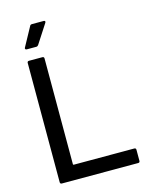

<svg xmlns="http://www.w3.org/2000/svg" viewBox="-130 -975 834 1058"><g transform="rotate(-15 287.0 -445.5)"><path d="M89 -700H165Q175 -700 175 -690V-87Q175 -83 179 -83H524Q534 -83 534 -73V-10Q534 0 524 0H89Q79 0 79 -10V-690Q79 -700 89 -700ZM157 -891H224Q230 -891 231.5 -887.5Q233 -884 230 -879L160 -771Q155 -764 148 -764H94Q88 -764 85.5 -767.5Q83 -771 86 -776L145 -884Q148 -891 157 -891Z"/></g></svg>

Font: BarlowMedium
Style: Regular
Weight: 500
Designer: Jeremy Tribby
Foundry: Tribby Type
Version: Version 1.422